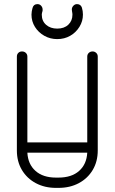

<svg xmlns="http://www.w3.org/2000/svg" viewBox="-20 -909 557 933"><path d="M404 -634Q404 -645 411.5 -652Q419 -659 430 -659Q440 -659 447.5 -652Q455 -645 455 -634V-178Q455 -124 430.5 -83Q406 -42 363 -19Q320 4 264 4H252Q197 4 154 -19Q111 -42 86.5 -83Q62 -124 62 -178V-634Q62 -645 69 -652Q76 -659 87 -659Q98 -659 105.5 -652Q113 -645 113 -634V-217H404ZM252 -46H264Q328 -46 364.5 -78.5Q401 -111 404 -167H113Q116 -111 152.5 -78.5Q189 -46 252 -46ZM330 -854Q329 -859 329 -863Q329 -873 336.5 -881Q344 -889 354 -889Q372 -889 378 -872Q383 -855 383 -838Q383 -806 366 -778.5Q349 -751 321 -735Q293 -719 258 -719Q224 -719 195.5 -735Q167 -751 150 -778Q133 -805 133 -838Q133 -846 134.5 -854.5Q136 -863 138 -870Q143 -889 162 -889Q173 -889 180 -881Q187 -873 187 -863Q187 -860 187 -857Q183 -844 183 -838Q183 -807 204 -788.5Q225 -770 258 -770Q292 -770 312 -789Q332 -808 332 -838Q332 -844 330 -854Z"/></svg>

Font: Libertine Sup
Style: Regular
Weight: 400
Designer: Bastien Sozeau
Foundry: NBR — Bastien Sozeau
Version: Version 2.003; ttfautohint (v1.8.4.7-5d5b);gftools[0.9.33]